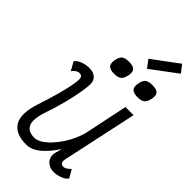

<svg xmlns="http://www.w3.org/2000/svg" viewBox="-327 -1160 1254 1254"><g transform="rotate(45 300.0 -533.0)"><path d="M69 -531 36 -590Q50 -610 80 -621Q110 -632 140 -632Q177 -632 198 -614Q219 -596 220 -565Q220 -537 211.5 -485.5Q203 -434 185.5 -365.5Q168 -297 141 -218Q113 -132 131.5 -93.5Q150 -55 207 -55Q232 -55 259.5 -72Q287 -89 313.5 -117.5Q340 -146 363 -181Q386 -216 402.5 -254Q419 -292 426 -326L487 -618H562L450 -97Q450 -93 449 -88Q448 -83 448 -79Q449 -68 457 -61.5Q465 -55 476 -55Q486 -55 497.5 -61.5Q509 -68 525 -84L557 -28Q544 -9 514 2.5Q484 14 453 14Q428 14 406.5 1Q385 -12 376 -34.5Q367 -57 375 -86L387 -130Q344 -64 297.5 -25Q251 14 201 14Q100 14 65.5 -46Q31 -106 70 -225Q93 -295 110.5 -356.5Q128 -418 137.5 -465.5Q147 -513 146 -539Q145 -551 137.5 -557Q130 -563 117 -563Q105 -563 92 -554.5Q79 -546 69 -531ZM497 -719Q458 -719 444 -735.5Q430 -752 438 -789Q444 -820 460 -832Q476 -844 510 -844Q550 -844 564 -828Q578 -812 570 -777Q563 -744 547 -731.5Q531 -719 497 -719ZM281 -719Q242 -719 228 -735.5Q214 -752 222 -789Q228 -820 244 -832Q260 -844 294 -844Q334 -844 348 -828Q362 -812 354 -777Q347 -744 331 -731.5Q315 -719 281 -719ZM410 -894 370 -947 549 -1080 589 -1028Z"/></g></svg>

Font: Victor Mono
Style: Italic
Weight: 400
Italic angle: -12°
Monospace: yes
Designer: Rune Bjørnerås
Version: Version 1.561;gftools[0.9.30]